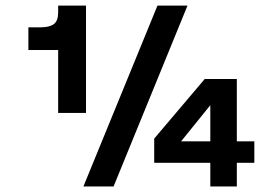

<svg xmlns="http://www.w3.org/2000/svg" viewBox="-20 -670 973 690"><path d="M189 -649.9H289.1V-264.2H189V-490.2H82V-571.8H126Q158.2 -571.8 173.6 -583.5Q189 -595.2 189 -625ZM545.9 -649.9H653.8L388.2 0H279.8ZM831.1 -85V0H735.8V-85H534.2V-171.9L715.8 -386.2H831.1V-162.1H894V-85ZM735.8 -162.1V-292L630.9 -162.1Z"/></svg>

Font: Overused Grotesk SemiBold
Style: Regular
Weight: 600
Version: Version 0.002